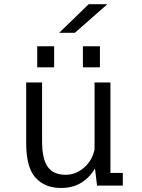

<svg xmlns="http://www.w3.org/2000/svg" viewBox="-20 -900 690 931"><path d="M275.5 11.5Q197 11.5 152 -38.8Q107 -89 107 -204.5V-500H184V-216Q184 -128.5 211.8 -90.5Q239.5 -52.5 298 -52.5Q348 -52.5 387.8 -87.5Q427.5 -122.5 438.5 -175V-500H515.5V-61.5H575.5V0H450.5L440.5 -83.5Q417.5 -42 376 -15.2Q334.5 11.5 275.5 11.5ZM160.5 -675.5H242.5V-573.5H160.5ZM382 -675.5H464.5V-573.5H382ZM343 -741H267L410 -879.5H500.5Z"/></svg>

Font: Trispace Light
Style: Regular
Weight: 300
Designer: Tyler Finck
Foundry: Etcetera Type Company
Version: Version 1.210; ttfautohint (v1.8.3)